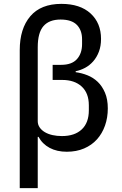

<svg xmlns="http://www.w3.org/2000/svg" viewBox="-20 -772 629 992"><path d="M82 -513Q82 -624 136.5 -688Q191 -752 297 -752Q394 -752 448 -702.5Q502 -653 502 -571Q502 -534 491 -505Q480 -476 461.5 -455Q443 -434 419.5 -421.5Q396 -409 371 -404V-399Q402 -395 432 -383Q462 -371 485 -349Q508 -327 522.5 -293Q537 -259 537 -212Q537 -164 522.5 -123Q508 -82 481 -52Q454 -22 414.5 -5Q375 12 325 12Q274 12 236.5 -8Q199 -28 179 -65H175V200H82ZM252 -437H296Q351 -437 377.5 -466.5Q404 -496 404 -544V-569Q404 -616 377 -643.5Q350 -671 293 -671Q234 -671 204.5 -637Q175 -603 175 -528V-146Q175 -128 185 -113.5Q195 -99 212 -89Q229 -79 251.5 -74Q274 -69 300 -69Q366 -69 402.5 -103.5Q439 -138 439 -202V-228Q439 -291 402 -325Q365 -359 301 -359H252Z"/></svg>

Font: IBM Plex Sans Text
Style: Regular
Weight: 450
Designer: Mike Abbink, Paul van der Laan, Pieter van Rosmalen
Foundry: Bold Monday
Version: Version 3.005